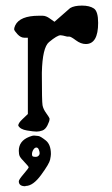

<svg xmlns="http://www.w3.org/2000/svg" viewBox="-20 -474 399 683"><path d="M98.6 58.6Q93.8 66.4 93.8 74.2Q93.8 82 98.1 83Q102.5 84 107.9 84Q113.3 84 117.2 80.1Q121.1 76.2 121.1 71.3Q121.1 66.4 118.2 58.6Q115.2 50.8 109.4 50.8Q103.5 50.8 98.6 58.6ZM46.9 170.9Q46.9 165 64.5 144.5Q82 124 82 121.1Q82 118.2 67.9 103.5Q53.7 88.9 50.3 82Q46.9 75.2 46.9 62.5Q46.9 27.3 84 12.7Q95.7 7.8 102.5 8.3Q109.4 8.8 116.7 9.8Q124 10.7 142.6 25.4Q161.1 40 161.1 74.2Q161.1 80.1 158.2 94.2Q155.3 108.4 126.5 147.9Q97.7 187.5 71.3 187.5Q70.3 187.5 70.3 188.5Q46.9 188.5 46.9 170.9ZM229.5 -445.3Q244.1 -454.1 271.5 -454.1Q298.8 -454.1 314 -443.8Q329.1 -433.6 329.1 -392.6Q329.1 -317.4 285.2 -317.4Q267.6 -317.4 250 -330.6Q232.4 -343.8 226.6 -343.8Q226.6 -343.8 218.8 -343.8Q201.2 -348.6 195.3 -348.6Q183.6 -348.6 154.3 -324.2Q130.9 -304.7 128.9 -215.8V-209Q128.9 -113.3 131.3 -99.6Q133.8 -85.9 144.5 -71.3Q156.2 -54.7 156.2 -52.7V-49.8Q156.2 -43 148.9 -28.3Q141.6 -13.7 130.9 -9.8Q120.1 -5.9 109.9 -5.9Q99.6 -5.9 76.2 -9.8Q51.8 -13.7 44.9 -27.3Q44.9 -36.1 59.6 -49.8L79.1 -68.4V-339.8H66.4Q53.7 -339.8 42 -352.5Q30.3 -365.2 30.3 -370.1Q30.3 -375 34.2 -383.8Q50.8 -418 118.2 -418Q118.2 -418 131.8 -418Q143.6 -418 157.2 -408.2L173.8 -396.5Z"/></svg>

Font: Drukaatie burti
Style: Light
Weight: 300
Version: Version 0.14